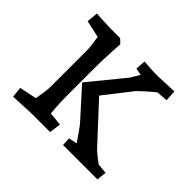

<svg xmlns="http://www.w3.org/2000/svg" viewBox="-122 -656 818 818"><g transform="rotate(45 287.0 -246.5)"><path d="M335 0 333 -38 403 -53 384 -27Q381 -32 369.5 -48.5Q358 -65 344.5 -84.5Q331 -104 322 -115L204 -246L333 -404L375 -475L392 -439L326 -451L329 -497Q347 -496 365 -494.5Q383 -493 400 -493Q425 -493 453.5 -494.5Q482 -496 509 -497L512 -447L428 -440L473 -454Q463 -445 453.5 -437Q444 -429 430 -417Q416 -405 392 -382L274 -231L276 -278L450 -90Q457 -83 472.5 -70.5Q488 -58 503.5 -46.5Q519 -35 526 -29L468 -52L547 -44L542 0H444Q435 0 416 0Q397 0 375 0Q353 0 335 0ZM39 5 34 -43 146 -66 106 -29Q108 -37 111.5 -57Q115 -77 118.5 -99.5Q122 -122 122 -134V-356Q122 -369 119.5 -389.5Q117 -410 113.5 -432Q110 -454 107 -469L146 -423L36 -447L41 -498Q56 -497 75 -496Q94 -495 110 -494.5Q126 -494 130 -494H185L204 -476Q203 -461 201.5 -434.5Q200 -408 199 -379Q198 -350 198 -326V-164Q198 -125 201 -84Q204 -43 207 -25L170 -62L264 -52L257 0H149Q139 0 120 1Q101 2 79.5 3Q58 4 39 5Z"/></g></svg>

Font: Andada Pro
Style: Regular
Weight: 400
Designer: Carolina Giovagnoli
Foundry: Huerta Tipografica
Version: Version 3.003